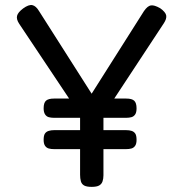

<svg xmlns="http://www.w3.org/2000/svg" viewBox="-20 -717 705 748"><path d="M604 -685Q625 -670 627.5 -657Q630 -644 618 -626L383 -269V-34Q383 -21 379.5 -10.5Q376 0 366.5 5.5Q357 11 337 11Q317 11 307.5 5.5Q298 0 295 -11Q292 -22 292 -36V-269L55 -624Q43 -642 46.5 -655.5Q50 -669 70 -684Q92 -700 106 -697Q120 -694 132 -674L337 -352L541 -674Q555 -694 568 -696Q581 -698 604 -685ZM191 -136Q179 -136 170 -138.5Q161 -141 155.5 -149Q150 -157 150 -172Q150 -189 155 -196.5Q160 -204 169.5 -207Q179 -210 191 -210H471Q484 -210 493 -207Q502 -204 507 -196.5Q512 -189 512 -172Q512 -157 506.5 -149Q501 -141 492 -138.5Q483 -136 471 -136ZM191 -258Q179 -258 170 -260.5Q161 -263 155.5 -271.5Q150 -280 150 -295Q150 -317 159.5 -325Q169 -333 190 -333H472Q494 -333 503 -324.5Q512 -316 512 -295Q512 -279 506.5 -271Q501 -263 492 -260.5Q483 -258 471 -258Z"/></svg>

Font: Fredoka Light
Style: Regular
Weight: 400
Version: Version 2.001